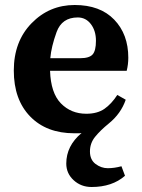

<svg xmlns="http://www.w3.org/2000/svg" viewBox="-20 -518 567 768"><path d="M480 185.1Q428.7 230 346.2 230Q304.2 230 274.7 202.9Q245.1 175.8 245.1 136.2Q245.1 65.4 306.2 14.2Q299.3 15.1 297.9 15.1H276.9Q166 15.1 100.6 -52.2Q35.2 -119.6 35.2 -235.8Q35.2 -352.1 106.2 -425Q177.2 -498 278.8 -498Q380.4 -498 436.8 -439.5Q493.2 -380.9 493.2 -287.1Q493.2 -260.3 486.8 -234.9H180.2Q183.1 -146 223.6 -104.5Q264.2 -63 325.2 -63Q369.1 -63 397.5 -82.5Q425.8 -102.1 449.2 -138.2L482.9 -119.1Q463.9 -63.5 415 -23.9Q380.9 3.9 360.4 29.3Q339.8 54.7 339.8 87.9Q339.8 121.1 362.3 137.9Q384.8 154.8 411.1 154.8Q437.5 154.8 465.8 147ZM300.8 -285.2Q336.9 -285.2 350.3 -300Q363.8 -314.9 363.8 -355Q363.8 -395 343.5 -421.6Q323.2 -448.2 291 -448.2Q227.5 -448.2 206.3 -389.6Q185.1 -331.1 181.2 -285.2Z"/></svg>

Font: SourceSerifPro-Bold
Style: Bold
Weight: 700
Designer: Frank Grießhammer
Foundry: Adobe Systems Incorporated
Version: Version 1.014;PS Version 1.0;hotconv 1.0.73;makeotf.lib2.5.5